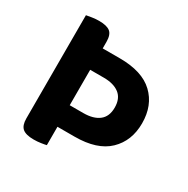

<svg xmlns="http://www.w3.org/2000/svg" viewBox="-144 -746 865 882"><g transform="rotate(30 288.0 -304.5)"><path d="M212.2 -212.4V-400.3H284.3Q337.2 -400.3 367 -377.2Q396.8 -354.1 396.8 -306.3Q396.8 -258.5 367 -235.4Q337.2 -212.4 284.3 -212.4ZM69.9 -514.2V-98.5H303.3Q422.9 -98.5 482.3 -155.8Q541.8 -213.1 541.8 -306.3Q541.8 -401.3 482.3 -457.7Q422.9 -514.2 303.3 -514.2ZM212.9 -166.3H69.9V-60Q69.9 -23.6 87.6 -8.3Q105.4 7 147.2 7Q166.8 7 185.5 4.1Q204.3 1.3 212.9 -1ZM69.9 -424.3H212.9V-548.6Q212.9 -587.1 194.6 -601.4Q176.4 -615.6 135.9 -615.6Q117.6 -615.6 98.6 -612.6Q79.5 -609.7 69.9 -607.7Z"/></g></svg>

Font: Baloo Tammudu 2
Style: Regular
Weight: 400
Designer: Maithili Shingre, Omkar Shende and Ek Type
Foundry: Ek Type
Version: Version 1.700